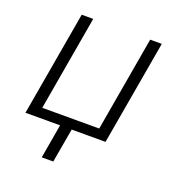

<svg xmlns="http://www.w3.org/2000/svg" viewBox="-128 -633 843 911"><g transform="rotate(20 293.5 -177.5)"><path d="M188 -528.3 105 -49.3H392.6L475.6 -528.3H534.2L442.4 0H271.5L241.2 172.4H183.1L212.9 0H38.1L129.9 -528.3Z"/></g></svg>

Font: Roboto Mono Light
Style: Italic
Weight: 300
Designer: Google
Version: Version 2.000985; 2015; ttfautohint (v1.3)